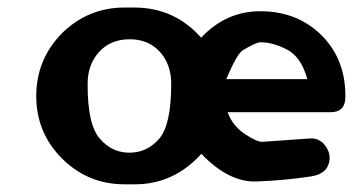

<svg xmlns="http://www.w3.org/2000/svg" viewBox="-20 -475 932 507"><path d="M511.2 -375.5Q578.1 -447.3 672.9 -445.3Q767.6 -443.4 829.8 -381.1Q892.1 -318.8 892.1 -220.7Q892.1 -220.7 892.1 -219.7Q892.1 -178.7 853 -178.7Q853 -178.7 581.1 -178.7Q593.8 -143.1 626.5 -121.1Q659.7 -99.1 673.8 -100.6Q673.8 -100.6 798.3 -109.4Q823.2 -111.3 838.9 -90.3Q854.5 -69.3 849.1 -45.9Q849.1 -45.9 848.6 -44.9Q841.3 -15.6 802.2 -9.3Q731 1.5 657.5 4.2Q584 6.8 511.7 -68.8Q438.5 12.2 335 11.7Q308.1 11.7 308.6 11.7Q212.4 11.7 144 -56.2Q75.7 -124.5 75.7 -221.2Q75.7 -317.9 143.6 -387.2Q212.9 -455.1 308.6 -455.1Q335.4 -455.1 335 -455.1Q440.4 -455.1 511.2 -375.5ZM244.1 -108.4Q275.4 -71.8 321.8 -71.8Q368.2 -71.8 400.1 -108.4Q432.1 -145 432.1 -253.4Q432.1 -305.2 401.9 -338.4Q371.6 -371.6 321.8 -371.3Q272 -371.1 241.7 -337.9Q211.4 -304.7 211.4 -253.4Q210.9 -145 244.1 -108.4ZM669.4 -363.3Q657.7 -364.3 622.1 -342.8Q606 -334 577.6 -266.1Q577.6 -266.1 791.5 -266.1Q775.4 -324.7 738 -344Q700.7 -363.3 669.4 -363.3Z"/></svg>

Font: Dyuthi
Style: Regular
Weight: 400
Designer: Hiran Venugopalan, Hussain K H and Suresh P for Sawthanthra Malayalam Computing (SMC)
Version: Version 3.0.0+20221109